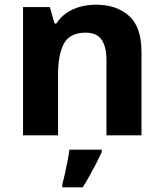

<svg xmlns="http://www.w3.org/2000/svg" viewBox="-20 -576 697 817"><path d="M388 -556Q476 -556 529 -508.5Q582 -461 582 -356V0H433V-319Q433 -378 412 -407.5Q391 -437 345 -437Q277 -437 252 -390.5Q227 -344 227 -257V0H78V-546H192L212 -476H220Q238 -504 264 -521.5Q290 -539 322 -547.5Q354 -556 388 -556ZM413 71Q403 93 390.5 117.5Q378 142 363.5 168Q349 194 332 221H245V208Q251 188 256.5 162Q262 136 267.5 109Q273 82 275 61H413Z"/></svg>

Font: Noto Sans Devanagari
Style: Regular
Weight: 400
Designer: Jelle Bosma - Monotype Design Team
Foundry: Monotype Imaging Inc.
Version: Version 2.003